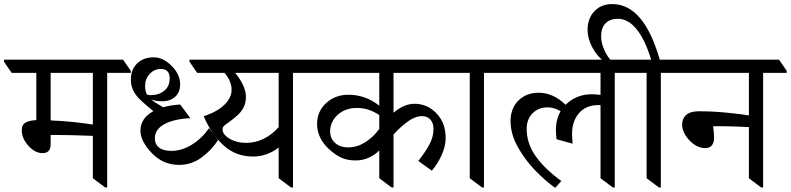

<svg xmlns="http://www.w3.org/2000/svg" viewBox="-62 -915 3880 942"><path d="M579.6 -557.6H463.9V4.9H454.6L393.6 -40.5V-248.5Q274.9 -252.9 205.1 -252.9H186.5V-207.5Q186.5 -163.6 146.5 -163.6Q110.4 -163.6 77.6 -199.5Q44.9 -235.4 44.9 -275.9Q44.9 -303.7 64 -314Q83 -324.2 116.2 -325.7V-557.6H-4.9L-42.5 -612.3V-622.1H542L579.6 -567.4ZM393.6 -557.6H186.5V-324.2Q250 -321.8 308.1 -315.2Q366.2 -308.6 393.6 -303.7Z M1007.8 -227.5Q975.1 -177.7 926.3 -141.8Q877.4 -106 816.4 -106Q737.8 -106 682.4 -164.3Q627 -222.7 627 -273.9Q627 -334.5 690.4 -369.6Q626.5 -422.4 611.1 -441.4Q595.7 -460.4 587.9 -480.2Q580.1 -500 580.1 -524.9Q580.1 -573.7 610.8 -603.8Q641.6 -633.8 691.9 -633.8Q738.3 -633.8 780 -591.8Q821.8 -549.8 821.8 -501.5Q821.8 -461.9 796.9 -439.9Q772 -418 734.4 -418Q704.1 -418 679.7 -426.8Q692.9 -415.5 738.3 -388.7Q775.4 -399.4 822.3 -402.3L872.1 -335Q792.5 -331.5 745.1 -306.2Q697.8 -280.8 697.8 -236.3Q697.8 -207.5 718 -191.2Q738.3 -174.8 779.3 -174.8Q831.1 -174.8 880.6 -206.1Q930.2 -237.3 963.9 -286.6ZM909.7 -557.6 872.1 -612.3V-622.1H905.3L942.9 -567.4V-557.6ZM649.9 -493.2Q649.9 -467.8 659.2 -450.7Q667.5 -448.2 677.2 -448.2Q717.8 -448.2 744.1 -470Q770.5 -491.7 770.5 -530.3Q770.5 -576.7 727.1 -576.7Q694.8 -576.7 672.4 -552.2Q649.9 -527.8 649.9 -493.2Z M1491.2 -557.6H1375.5V4.9H1366.2L1305.2 -40.5V-191.4Q1280.3 -170.9 1247.1 -158.9Q1213.9 -147 1180.2 -147Q1094.7 -147 1035.2 -201.4Q975.6 -255.9 937.5 -344.7Q1002.9 -366.2 1038.6 -400.6Q1074.2 -435.1 1074.2 -474.6Q1074.2 -516.6 1039.6 -557.6H905.3L867.7 -612.3V-622.1H1453.6L1491.2 -567.4ZM1305.2 -557.6H1091.8Q1144.5 -492.7 1144.5 -440.4Q1144.5 -410.6 1133.3 -388.4Q1122.1 -366.2 1101.1 -347.4Q1080.1 -328.6 1042 -301.8Q1029.8 -293 1029.8 -280.3Q1029.8 -254.9 1064.7 -234.4Q1099.6 -213.9 1145.5 -213.9Q1190.4 -213.9 1232.2 -234.4Q1273.9 -254.9 1305.2 -291.5Z M1868.7 -557.6V-361.8Q1919.9 -405.8 1971.7 -405.8Q2034.2 -405.8 2079.3 -359.1Q2124.5 -312.5 2124.5 -237.3Q2124.5 -198.2 2105 -154.5Q2085.4 -110.8 2056.6 -77.6L1990.2 -125.5Q2022.5 -165.5 2043.7 -204.1Q2064.9 -242.7 2064.9 -282.7Q2064.9 -311 2049.8 -328.1Q2034.7 -345.2 2009.3 -345.2Q1975.6 -345.2 1940.2 -319.8Q1904.8 -294.4 1868.7 -255.4V4.9H1859.4L1798.8 -40.5V-176.8Q1777.3 -154.8 1747.6 -141.4Q1717.8 -127.9 1683.6 -127.9Q1640.6 -127.9 1611.1 -142.1Q1581.5 -156.2 1551.8 -183.6Q1493.7 -237.8 1493.7 -307.1Q1493.7 -368.2 1538.1 -409.2Q1582.5 -450.2 1647.5 -450.2Q1731 -450.2 1798.8 -396.5V-557.6H1453.6L1416 -612.3V-622.1H2154.8L2192.4 -567.4V-557.6ZM1798.8 -282.2V-350.6Q1770 -369.1 1744.4 -377.2Q1718.8 -385.3 1687 -385.3Q1647.5 -385.3 1617.9 -368.4Q1588.4 -351.6 1573 -325.4Q1557.6 -299.3 1557.6 -271.5Q1557.6 -235.8 1581.8 -213.9Q1606 -191.9 1647 -191.9Q1689 -191.9 1728.3 -216.1Q1767.6 -240.2 1798.8 -282.2Z M2428.2 -557.6H2312.5V4.9H2303.2L2242.7 -40.5V-557.6H2154.8L2117.2 -612.3V-622.1H2390.6L2428.2 -567.4Z M3060.1 -557.6H2954.1V4.9H2944.8L2884.3 -40.5V-398.9L2872.6 -399.4Q2814 -399.4 2779.3 -360.4Q2744.6 -321.3 2744.6 -257.3L2747.1 -210L2668.5 -231.9Q2665.5 -256.3 2665.5 -278.8Q2665.5 -329.6 2688.5 -369.1Q2658.2 -388.2 2625 -388.2Q2579.6 -388.2 2550.8 -359.1Q2522 -330.1 2522 -282.7Q2522 -210.4 2566.9 -147.7Q2611.8 -85 2691.9 -26.9L2662.1 6.8Q2616.7 -24.9 2566.2 -76.4Q2515.6 -127.9 2479.2 -192.4Q2442.9 -256.8 2442.9 -320.8Q2442.9 -383.3 2481.4 -421.6Q2520 -460 2581.1 -460Q2651.9 -460 2712.9 -400.9Q2737.3 -425.8 2770.5 -439.2Q2803.7 -452.6 2840.3 -452.6Q2864.7 -452.6 2884.3 -449.2V-557.6H2390.6L2353 -612.3V-622.1H3022.5L3060.1 -567.4Z M3295.9 -557.6H3180.2V4.9H3170.9L3110.4 -40.5V-557.6H3022.5L2984.9 -612.3V-622.1H3132.8Q3104 -717.8 3062.3 -770.3Q3020.5 -822.8 2969.7 -822.8Q2930.7 -822.8 2908.9 -800.5Q2887.2 -778.3 2887.2 -736.3Q2887.2 -706.1 2902.3 -670.9Q2917.5 -635.7 2942.4 -611.3H2904.8Q2868.2 -637.7 2844.5 -681.6Q2820.8 -725.6 2820.8 -768.6Q2820.8 -824.2 2854 -859.6Q2887.2 -895 2941.9 -895Q3097.2 -895 3174.8 -622.1H3258.3L3295.9 -567.4Z M3797.9 -557.6H3682.1V4.9H3672.9L3612.3 -40.5V-291.5Q3524.4 -295.9 3470.7 -295.9L3436.5 -295.4Q3441.4 -269 3441.4 -236.8Q3441.4 -215.8 3430.9 -202.1Q3420.4 -188.5 3397.9 -188.5Q3356.9 -188.5 3320.8 -226.1Q3284.7 -263.7 3284.7 -304.7Q3284.7 -333.5 3304.9 -351.3Q3325.2 -369.1 3367.2 -369.1Q3435.1 -369.1 3508.1 -361.8Q3581.1 -354.5 3612.3 -348.6V-557.6H3258.3L3220.7 -612.3V-622.1H3760.3L3797.9 -567.4Z"/></svg>

Font: Noto Serif Devanagari
Style: Regular
Weight: 400
Designer: Monotype Design Team
Foundry: Monotype Imaging Inc.
Version: Version 1.01